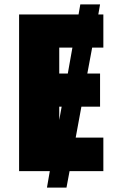

<svg xmlns="http://www.w3.org/2000/svg" viewBox="-20 -780 544 875"><path d="M250 -445V-563H310L289 -445ZM250 -294H261L250 -233ZM451 0V-153H325L351 -294H436V-445H378L400 -563H451V-714H428L436 -760H346L338 -714H67V0H207L194 75H283L297 0Z"/></svg>

Font: Noto Sans UI SemiCondensed Black
Style: Regular
Weight: 900
Width: 4
Designer: Monotype Design Team
Foundry: Monotype Imaging Inc.
Version: 1.001